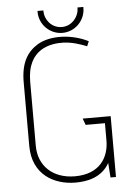

<svg xmlns="http://www.w3.org/2000/svg" viewBox="-58 -889 653 943"><g transform="rotate(-5 268.5 -418.0)"><path d="M476 0V-300H338L350 -268H445V-183C445 -99 398 -21 276 -21C167 -21 97 -88 97 -187V-502C97 -667 216 -682 277 -680C320 -678 358 -665 391 -652L401 -676C323 -716 217 -722 152 -684C99 -652 65 -601 65 -503V-189C65 -47 171 10 276 10C329 10 404 -1 444 -72L449 0ZM389 -846H360V-841C360 -803 327 -757 276 -757C223 -757 192 -803 192 -841V-846H163V-841C163 -779 214 -728 276 -728C338 -728 389 -779 389 -841Z"/></g></svg>

Font: Advent Pro
Style: ExtraLight
Weight: 250
Designer: Andreas Kalpakidis
Foundry: Andreas Kalpakidis
Version: Version 2.002 2007